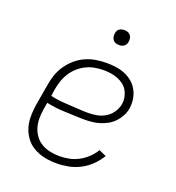

<svg xmlns="http://www.w3.org/2000/svg" viewBox="-132 -825 864 940"><g transform="rotate(20 300.0 -355.5)"><path d="M267 8Q244 8 221 5Q198 2 177 -5.5Q156 -13 138 -25Q120 -37 106.5 -54Q93 -71 84.5 -91Q76 -111 72.5 -133.5Q69 -156 70.5 -179.5Q72 -203 75 -226L94 -336Q98 -363 107 -390Q116 -417 132.5 -441.5Q149 -466 171.5 -485.5Q194 -505 220.5 -517Q247 -529 275 -533.5Q303 -538 330 -538Q355 -538 379.5 -534.5Q404 -531 426 -522Q448 -513 466 -498Q484 -483 495.5 -462Q507 -441 511 -416.5Q515 -392 511 -368Q508 -347 498 -328Q488 -309 473 -293Q458 -277 439 -266.5Q420 -256 400 -250Q380 -244 359.5 -242Q339 -240 319 -240Q294 -240 269 -241.5Q244 -243 219.5 -243.5Q195 -244 171 -247Q147 -250 123 -255L117 -219Q113 -195 113 -170Q113 -145 120 -122.5Q127 -100 141 -81.5Q155 -63 175 -51.5Q195 -40 218.5 -35Q242 -30 267 -30Q292 -30 317.5 -35Q343 -40 366.5 -52.5Q390 -65 409.5 -83.5Q429 -102 443 -125L481 -108Q464 -80 440.5 -57Q417 -34 388 -19Q359 -4 328 2Q297 8 267 8ZM326 -277Q349 -277 372 -281Q395 -285 416 -297.5Q437 -310 451 -330.5Q465 -351 469 -374Q472 -392 468.5 -410.5Q465 -429 456 -444.5Q447 -460 433 -470.5Q419 -481 402.5 -487.5Q386 -494 367 -497Q348 -500 330 -500Q307 -500 284 -496Q261 -492 239 -481.5Q217 -471 198.5 -454.5Q180 -438 167 -417.5Q154 -397 146.5 -374.5Q139 -352 135 -329L130 -294Q153 -288 177.5 -285.5Q202 -283 227 -282Q252 -281 276.5 -279Q301 -277 326 -277ZM356 -641Q347 -641 338.5 -644Q330 -647 324.5 -654Q319 -661 317.5 -670.5Q316 -680 318 -690Q319 -696 322 -702Q325 -708 331 -712Q337 -716 343.5 -717.5Q350 -719 356 -719Q366 -719 374.5 -716Q383 -713 388.5 -706Q394 -699 395.5 -689.5Q397 -680 395 -670Q394 -664 390.5 -658Q387 -652 381.5 -648Q376 -644 369.5 -642.5Q363 -641 356 -641Z"/></g></svg>

Font: Iosevka Curly Slab XLtEx
Style: Italic
Weight: 200
Width: 7
Italic angle: -9°
Monospace: yes
Designer: Belleve Invis
Foundry: Belleve Invis
Version: Version 11.1.0; ttfautohint (v1.8.3)